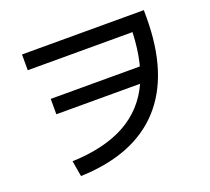

<svg xmlns="http://www.w3.org/2000/svg" viewBox="-122 -886 1125 1030"><g transform="rotate(-20 440.0 -371.5)"><path d="M157.8 -101.1Q342.2 -107.8 462.2 -173.9Q582.2 -240 640 -367.2Q697.8 -494.4 697.8 -690L745.6 -642.2H98.9V-732.2H794.4V-690Q794.4 -365.6 636.7 -193.3Q478.9 -21.1 173.3 -11.1ZM162.2 -367.8V-455.6H717.8V-367.8Z"/></g></svg>

Font: Paperlogy 5 Medium
Style: Regular
Weight: 500
Designer: redesigned by Lee Juim, glyphs from Gmarket Sans & Montserrat
Foundry: PT&
Version: Version 1.001